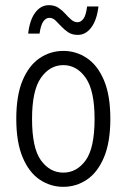

<svg xmlns="http://www.w3.org/2000/svg" viewBox="-20 -715 490 743"><path d="M43 -255Q43 -346 67.5 -404Q92 -462 133.5 -490Q175 -518 225 -518Q275 -518 316.5 -490Q358 -462 382.5 -404Q407 -346 407 -255Q407 -165 382.5 -106.5Q358 -48 316.5 -20Q275 8 225 8Q175 8 133.5 -20Q92 -48 67.5 -106.5Q43 -165 43 -255ZM104 -255Q104 -142 138.5 -94.5Q173 -47 225 -47Q277 -47 311.5 -94.5Q346 -142 346 -255Q346 -365 311.5 -414Q277 -463 225 -463Q173 -463 138.5 -414Q104 -365 104 -255ZM89 -585Q95 -638 116.5 -666.5Q138 -695 169 -695Q191 -695 206 -685Q221 -675 232.5 -662Q244 -649 255.5 -639Q267 -629 280 -629Q293 -629 303 -642.5Q313 -656 317 -690H361Q355 -638 333.5 -609Q312 -580 281 -580Q259 -580 244 -590Q229 -600 217 -613Q205 -626 194.5 -636Q184 -646 171 -646Q158 -646 148 -632.5Q138 -619 133 -585Z"/></svg>

Font: Radio Canada Condensed Light
Style: Regular
Weight: 300
Width: 3
Designer: Charles Daoud, Etienne Aubert Bonn, Alexandre Saumier Demers, Jacques Le Bailly
Foundry: Radio-Canada
Version: Version 2.104; ttfautohint (v1.8.4.7-5d5b);gftools[0.9.28.de